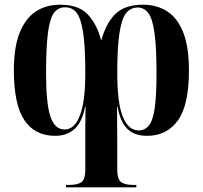

<svg xmlns="http://www.w3.org/2000/svg" viewBox="-20 -567 862 817"><path d="M261 230V220H272Q310 220 326.5 208Q343 196 343 156V47Q343 22 343 -18Q343 -58 344 -113H342Q330 -48 297.5 -18.5Q265 11 215 11Q128 11 83.5 -56Q39 -123 39 -267Q39 -367 64 -428.5Q89 -490 133 -518.5Q177 -547 236 -547Q315 -547 354 -505Q393 -463 411 -394Q430 -467 470.5 -507Q511 -547 588 -547Q647 -547 691 -519Q735 -491 759.5 -429.5Q784 -368 784 -267Q784 -120 737 -54.5Q690 11 606 11Q552 11 522 -18.5Q492 -48 480 -113H478Q478 -58 478.5 -18Q479 22 479 47V156Q479 196 495.5 208Q512 220 549 220H560V230ZM255 -16Q297 -16 320 -75.5Q343 -135 343 -256Q343 -342 337.5 -397Q332 -452 321.5 -482Q311 -512 295 -524Q279 -536 257 -536Q227 -536 209.5 -512Q192 -488 184 -427Q176 -366 176 -256Q176 -126 194.5 -71Q213 -16 255 -16ZM570 -12Q597 -12 614 -33.5Q631 -55 638.5 -108Q646 -161 646 -256Q646 -366 637.5 -427Q629 -488 611 -511.5Q593 -535 566 -535Q536 -535 517 -511.5Q498 -488 488.5 -427.5Q479 -367 479 -256Q479 -127 503 -69.5Q527 -12 570 -12Z"/></svg>

Font: Noto Serif Display Condensed
Style: Bold
Weight: 700
Width: 3
Designer: Monotype Design Team
Foundry: Monotype Imaging Inc.
Version: Version 2.009